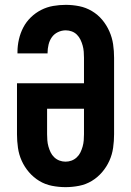

<svg xmlns="http://www.w3.org/2000/svg" viewBox="-20 -763 540 791"><path d="M250 8Q222 8 194 2.5Q166 -3 142 -17.5Q118 -32 99.5 -53.5Q81 -75 69.5 -100.5Q58 -126 54 -154Q50 -182 50 -210V-420H326V-525Q326 -537 325 -550Q324 -563 320.5 -575.5Q317 -588 311.5 -599.5Q306 -611 297 -620Q288 -629 276 -633.5Q264 -638 251 -638Q234 -638 218.5 -630.5Q203 -623 193.5 -609.5Q184 -596 180 -579Q176 -562 176 -546V-543H52V-549Q52 -575 58 -601Q64 -627 76 -650Q88 -673 107 -691.5Q126 -710 149.5 -722Q173 -734 199 -738.5Q225 -743 251 -743Q279 -743 306.5 -737.5Q334 -732 358.5 -717.5Q383 -703 401 -681.5Q419 -660 430.5 -634Q442 -608 446 -580.5Q450 -553 450 -525V-210Q450 -182 446 -154Q442 -126 430.5 -100.5Q419 -75 400.5 -53.5Q382 -32 358 -17.5Q334 -3 306 2.5Q278 8 250 8ZM250 -97Q263 -97 275 -101.5Q287 -106 296.5 -115Q306 -124 311.5 -135.5Q317 -147 320.5 -159.5Q324 -172 325 -185Q326 -198 326 -210V-315H174V-210Q174 -198 175 -185Q176 -172 179.5 -159.5Q183 -147 188.5 -135.5Q194 -124 203.5 -115Q213 -106 225 -101.5Q237 -97 250 -97Z"/></svg>

Font: Iosevka Extrabold
Style: Regular
Weight: 800
Monospace: yes
Designer: Belleve Invis
Foundry: Belleve Invis
Version: Version 32.5.0; ttfautohint (v1.8.4)